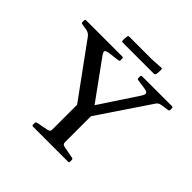

<svg xmlns="http://www.w3.org/2000/svg" viewBox="-215 -1071 1267 1267"><g transform="rotate(45 419.0 -437.0)"><path d="M371 0V-340H489V0ZM103 -676Q95 -687 85.5 -692.5Q76 -698 63 -701L19 -708Q10 -709 10 -719V-735Q10 -744 20 -744H357Q366 -744 366 -734V-719Q366 -709 356 -708L283 -699Q252 -695 248.5 -685.5Q245 -676 262 -653L483 -348L407 -315L627 -649Q644 -675 638.5 -685Q633 -695 604 -699L541 -708Q532 -709 532 -719V-735Q532 -744 542 -744H821Q830 -744 830 -734V-719Q830 -709 820 -708L766 -700Q752 -698 743.5 -692Q735 -686 728 -674L457 -271H398ZM267 0Q258 0 258 -10V-25Q258 -35 268 -37L350 -53Q363 -56 367 -61.5Q371 -67 371 -80V-213H489V-80Q489 -66 493.5 -61Q498 -56 510 -53L595 -37Q604 -34 604 -25V-9Q604 0 594 0ZM286 -860Q287 -869 297 -869H509L591 -874Q600 -874 600 -864Q600 -853 599.5 -842Q599 -831 596 -820Q593 -811 584 -811H293Q284 -811 284 -821Q283 -830 284 -840.5Q285 -851 286 -860Z"/></g></svg>

Font: Hahmlet Medium
Style: Regular
Weight: 500
Version: Version 1.002